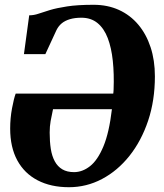

<svg xmlns="http://www.w3.org/2000/svg" viewBox="-20 -771 683 802"><path d="M80 -545 102 -707Q121.5 -707 141 -713.8Q160.5 -720.5 188.5 -729Q216.5 -737.5 260.2 -744.2Q304 -751 371 -751Q429.5 -751 476.8 -729.5Q524 -708 557.5 -668.2Q591 -628.5 609 -573.8Q627 -519 627 -452Q627 -351.5 598.8 -267Q570.5 -182.5 520.8 -120Q471 -57.5 406 -23.2Q341 11 268 11Q192.5 11 137.2 -17.8Q82 -46.5 52.2 -101.2Q22.5 -156 22.5 -234Q22.5 -277 30.2 -318.5Q38 -360 45.5 -380H453Q453.5 -383 453.8 -385.8Q454 -388.5 454.2 -391.5Q454.5 -394.5 454.5 -397.5Q457 -462 451.2 -516.8Q445.5 -571.5 430 -612Q414.5 -652.5 387.2 -674.8Q360 -697 320 -697Q293 -697 272.5 -691Q252 -685 238.2 -673.8Q224.5 -662.5 216 -645.5L169.5 -545ZM447.5 -315H201.5Q195.5 -288 191.5 -265.5Q187.5 -243 187.5 -217Q187.5 -179.5 192.2 -149.2Q197 -119 208.8 -97.2Q220.5 -75.5 240.2 -63.8Q260 -52 289 -52Q324.5 -52 356.2 -77Q388 -102 412 -159.5Q436 -217 447.5 -315Z"/></svg>

Font: Merriweather 24pt Black
Style: Italic
Weight: 900
Italic angle: -7.8°
Designer: Eben Sorkin
Foundry: Eben Sorkin
Version: Version 2.101